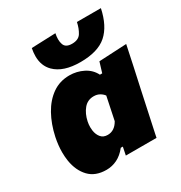

<svg xmlns="http://www.w3.org/2000/svg" viewBox="-177 -872 955 1013"><g transform="rotate(-30 300.5 -365.0)"><path d="M305 0Q306.5 -6 307.5 -12L315 -49H302.5Q276.5 -16 245.5 -0.8Q214.5 14.5 180 14.5Q113 14.5 75 -25.2Q37 -65 26.5 -130Q22.5 -156 22.5 -183Q22.5 -225 32 -271Q47 -341.5 77.8 -396.8Q108.5 -452 153.8 -483.8Q199 -515.5 258 -515.5Q302.5 -515.5 341.8 -495.8Q381 -476 400 -438H414L433 -500.5L601 -509Q587.5 -446 575 -386Q562 -325.5 548.5 -264.5L496.5 -22Q494 -11 492 0ZM277.5 -142Q320 -142 345 -186.5L374 -326Q364.5 -339 349.2 -347.5Q334 -356 314 -356Q276.5 -356 253 -327.8Q229.5 -299.5 220.5 -257Q217 -240 217 -223.5Q217 -213 218.5 -202.5Q222.5 -176 237 -159Q251.5 -142 277.5 -142ZM345.5 -546.5Q241 -546.5 190.5 -597Q154 -633.5 154 -692Q154 -714 159 -739.5L306 -745Q302 -726 302 -710.5Q302 -692.5 307 -679Q316 -652.5 355 -652.5Q394.5 -652.5 410.5 -678Q426.5 -703.5 434 -739.5H580Q559.5 -641.5 505.8 -594Q452 -546.5 345.5 -546.5Z"/></g></svg>

Font: Heraclito ExtraBold
Style: Italic
Weight: 800
Italic angle: -12°
Designer: Kostas Bartsokas (font) & Cristiano Sobral (main changes)
Foundry: Kostas Bartsokas (font) & Cristiano Sobral (main changes)
Version: Version 1.00;July 8, 2020;FontCreator 13.0.0.2655 64-bit